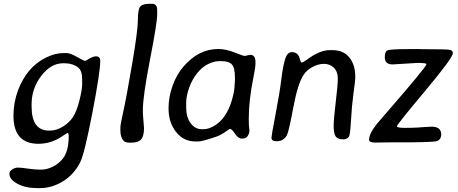

<svg xmlns="http://www.w3.org/2000/svg" viewBox="-20 -740 2376 996"><path d="M406.2 -302.7V-328.1Q406.2 -373 385.7 -389.6Q357.4 -412.1 310.5 -412.1L305.7 -411.6Q244.1 -411.6 194.1 -346.4Q144 -281.2 144 -200.2V-186Q144 -62.5 234.9 -62.5H239.7Q272.5 -62.5 305.9 -83Q339.4 -103.5 358.9 -133.5Q378.4 -163.6 392.3 -219.7Q406.2 -275.9 406.2 -302.7ZM179.2 5.9Q49.8 5.9 49.8 -139.6Q49.8 -208 73.2 -270.5Q118.7 -392.1 217.8 -440.9Q265.6 -464.8 310.5 -464.8H323.7Q344.7 -464.8 379.4 -444.6Q414.1 -424.3 421.9 -424.3L428.7 -427.2Q460.4 -447.8 477.1 -447.8Q500 -447.8 500 -424.3Q500 -366.2 459.2 -154.8Q418.5 56.6 396 101.6Q364.3 165 306.9 200.4Q249.5 235.8 187 235.8H172.4Q111.3 235.8 70.1 213.1Q28.8 190.4 28.8 162.6Q28.8 148.4 43.2 138.9Q57.6 129.4 74 129.4Q90.3 129.4 126 134.8Q161.6 140.1 192.4 140.1Q223.1 140.1 254.4 124.5Q285.6 108.9 306.2 82.5Q336.4 43.9 336.4 -32.7Q336.4 -50.3 330.1 -50.3Q328.1 -50.3 306.6 -35.6Q247.1 5.9 179.2 5.9Z M753.4 -720.2H770Q795.4 -720.2 795.4 -688V-664.6Q795.4 -622.6 758.3 -431.6Q721.2 -240.7 721.2 -170.4V-157.2Q722.2 -144.5 722.2 -137.7L727.1 -75.7Q727.1 -34.2 712.2 -17.1Q697.3 0 660.2 0H651.9Q629.4 0 620.6 -10.3Q604.5 -29.3 604.5 -62V-78.1Q604.5 -94.7 619.4 -160.4Q634.3 -226.1 664.8 -404.3Q695.3 -582.5 695.3 -637.7Q695.3 -692.9 707.8 -706.5Q720.2 -720.2 753.4 -720.2Z M945.8 -206.5V-181.2Q945.8 -132.3 968.8 -101.1Q991.7 -69.8 1026.4 -69.8H1036.1Q1036.6 -69.8 1037.6 -69.8Q1062 -69.8 1092.3 -87.9Q1154.3 -124.5 1182.6 -219.7Q1197.3 -268.6 1197.3 -303.7L1198.2 -314L1198.7 -333.5V-338.4Q1198.7 -388.7 1182.9 -405.8Q1167 -422.9 1127 -422.9H1116.7L1111.8 -422.4Q1090.8 -422.4 1060.5 -408.2Q1030.3 -394 1003.9 -361.8Q977.5 -329.6 961.7 -286.1Q945.8 -242.7 945.8 -206.5ZM1305.2 -419.4V-411.1Q1305.2 -389.2 1295.4 -342.3Q1270.5 -220.7 1270.5 -125Q1270.5 -123 1270.5 -121.1L1271 -106.4V-93.3L1273.9 -62.5Q1273.9 -47.9 1264.9 -34.4Q1255.9 -21 1235.6 -21Q1215.3 -21 1199.2 -46.1Q1183.1 -71.3 1172.9 -71.3Q1170.9 -71.3 1147.9 -55.2Q1125 -39.1 1102.5 -31.2Q1030.3 -6.3 1010.3 -6.3H992.2Q931.6 -6.3 893.1 -55.7Q854.5 -105 854.5 -175.3V-184.6Q855 -238.3 875.5 -295.9Q896 -353.5 931.6 -394.5Q1010.3 -485.8 1111.3 -485.8H1112.3Q1151.9 -485.8 1197 -467.8Q1242.2 -449.7 1249.5 -449.7L1277.3 -455.6Q1305.2 -455.6 1305.2 -419.4Z M1822.8 -332Q1822.8 -323.7 1813.7 -255.6Q1804.7 -187.5 1801.5 -125.5Q1798.3 -63.5 1793.2 -40.3Q1788.1 -17.1 1760 -17.1Q1731.9 -17.1 1721.4 -32.2Q1710.9 -47.4 1710.9 -85.4Q1710.9 -123.5 1721.7 -211.2Q1732.4 -298.8 1732.4 -333.7Q1732.4 -368.7 1711.7 -388.7Q1690.9 -408.7 1660.9 -408.7Q1630.9 -408.7 1601.1 -392.6Q1571.3 -376.5 1555.2 -352.1Q1524.9 -307.1 1502 -184.8Q1479 -62.5 1469.7 -42Q1454.1 -7.3 1414.1 -7.3Q1388.2 -7.3 1388.2 -25.9Q1388.2 -36.1 1409.9 -149.7Q1431.6 -263.2 1439.2 -327.4Q1446.8 -391.6 1458.3 -430.7Q1469.7 -469.7 1494.4 -469.7Q1519 -469.7 1529.8 -449.7Q1532.2 -445.3 1536.4 -430.4Q1540.5 -415.5 1544.9 -415.5Q1551.8 -415.5 1574.2 -432.1Q1639.2 -480 1691.4 -480H1703.6Q1761.7 -480 1792.2 -441.9Q1822.8 -403.8 1822.8 -344.7Z M2268.6 -43.5Q2268.6 -12.7 2241.7 -7.1Q2214.8 -1.5 2050.3 -1.5H2001L1926.3 -0.5Q1894.5 -0.5 1894.5 -15.1Q1894.5 -46.4 1935.1 -97.2Q1939.5 -103 1984.9 -155.3Q2192.4 -394 2192.4 -407.2Q2192.4 -413.6 2145 -413.6L2016.6 -405.8Q1976.1 -405.8 1976.1 -442.9Q1976.1 -471.7 1989.7 -478.5Q2003.4 -485.4 2106.9 -485.4H2156.2L2168.5 -484.9Q2300.3 -484.9 2314.7 -481.4Q2329.1 -478 2329.1 -463.9Q2329.1 -439.9 2184.1 -266.8Q2039.1 -93.8 2039.1 -85.2Q2039.1 -76.7 2079.3 -76.7Q2119.6 -76.7 2150.4 -78.6L2162.1 -79.6Q2173.8 -80.6 2184.1 -81.1L2195.8 -81.5L2218.3 -83Q2268.6 -83 2268.6 -43.5Z"/></svg>

Font: Averia Sans Libre
Style: Italic
Weight: 400
Italic angle: -7.90001°
Version: Version 1.002